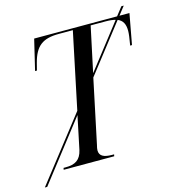

<svg xmlns="http://www.w3.org/2000/svg" viewBox="-148 -858 914 1020"><g transform="rotate(-15 309.0 -347.5)"><path d="M-28 65H-15L239 -262L201 -80C189 -27 158 -10 107 -10H95L93 0H371L373 -10H362C317 -10 293 -22 293 -53C293 -61 295 -70 298 -82L372 -433L576 -695C603 -684 615 -662 615 -625C615 -609 612 -587 605 -546H615L646 -714H591L627 -760H614L578 -714H122L82 -546H92L102 -585C125 -673 165 -704 255 -704H332L244 -284ZM430 -704H512C534 -704 552 -702 566 -698L377 -455Z"/></g></svg>

Font: Noto Serif Display SemiCondensed
Style: Italic
Weight: 400
Width: 4
Italic angle: -12°
Designer: Monotype Design Team
Foundry: Monotype Imaging Inc.
Version: Version 2.009